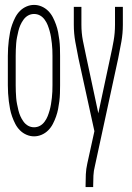

<svg xmlns="http://www.w3.org/2000/svg" viewBox="-20 -548 540 783"><path d="M119 8Q103 8 88 1.5Q73 -5 61.5 -16.5Q50 -28 42.5 -42.5Q35 -57 29.5 -72.5Q24 -88 21 -103.5Q18 -119 16 -135Q14 -151 13 -167.5Q12 -184 12 -200V-320Q12 -336 13 -352.5Q14 -369 16 -385Q18 -401 21 -416.5Q24 -432 29.5 -447.5Q35 -463 42.5 -477.5Q50 -492 61.5 -503.5Q73 -515 88 -521.5Q103 -528 119 -528Q135 -528 150 -521.5Q165 -515 176.5 -503.5Q188 -492 195.5 -477.5Q203 -463 208.5 -447.5Q214 -432 217 -416.5Q220 -401 222 -385Q224 -369 224.5 -352.5Q225 -336 225 -320V-200Q225 -184 224.5 -167.5Q224 -151 222 -135Q220 -119 217 -103.5Q214 -88 208.5 -72.5Q203 -57 195.5 -42.5Q188 -28 176.5 -16.5Q165 -5 150 1.5Q135 8 119 8ZM119 -29Q132 -29 143 -35Q154 -41 162 -52Q170 -63 174.5 -74.5Q179 -86 182.5 -98.5Q186 -111 188 -123.5Q190 -136 191.5 -149Q193 -162 193.5 -174.5Q194 -187 194 -200V-320Q194 -333 193.5 -345.5Q193 -358 191.5 -371Q190 -384 188 -396.5Q186 -409 182.5 -421.5Q179 -434 174.5 -445.5Q170 -457 162 -468Q154 -479 143 -485Q132 -491 119 -491Q106 -491 95 -485Q84 -479 76 -468Q68 -457 63 -445.5Q58 -434 55 -421.5Q52 -409 49.5 -396.5Q47 -384 46 -371Q45 -358 44.5 -345.5Q44 -333 44 -320V-200Q44 -187 44.5 -174.5Q45 -162 46 -149Q47 -136 49.5 -123.5Q52 -111 55 -98.5Q58 -86 63 -74.5Q68 -63 76 -52Q84 -41 95 -35Q106 -29 119 -29ZM329 215V208Q329 185 330 163Q331 141 336 119L365 -13L300 -310Q293 -344 287 -378Q281 -412 281 -447V-520H312V-447Q312 -414 318 -382.5Q324 -351 331 -320L381 -86L431 -320Q438 -351 443.5 -382.5Q449 -414 449 -447V-520H481V-447Q481 -412 475 -378Q469 -344 462 -310L367 129Q362 148 361 168Q360 188 360 208V215Z"/></svg>

Font: Iosevka Curly Extralight
Style: Regular
Weight: 200
Monospace: yes
Designer: Belleve Invis
Foundry: Belleve Invis
Version: Version 22.1.2; ttfautohint (v1.8.4)